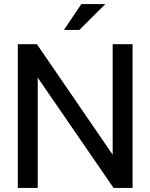

<svg xmlns="http://www.w3.org/2000/svg" viewBox="-20 -917 734 937"><path d="M66.9 0V-701.2H160.2L529.8 -162.1V-701.2H627V0H534.2L164.1 -538.1V0ZM377 -897H494.1L367.2 -771H292Z"/></svg>

Font: LT Superior Med
Style: Regular
Weight: 500
Designer: Daniel Lyons
Foundry: LyonsType
Version: Version 1.000